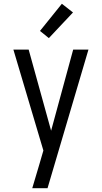

<svg xmlns="http://www.w3.org/2000/svg" viewBox="-20 -783 540 1018"><path d="M151 215Q160 185 169 154.5Q178 124 187 94L210 15L51 -520H132L251 -90L368 -520H449L232 215ZM239 -581 192 -619 308 -763 367 -717Z"/></svg>

Font: Iosevka Fixed
Style: Regular
Weight: 400
Monospace: yes
Designer: Belleve Invis
Foundry: Belleve Invis
Version: Version 33.2.4